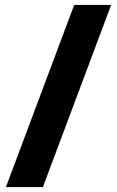

<svg xmlns="http://www.w3.org/2000/svg" viewBox="-20 -744 470 774"><path d="M428 -724 153 10H4L279 -724Z"/></svg>

Font: Noto Sans Gujarati UI Condensed Black
Style: Regular
Weight: 900
Width: 3
Designer: Jelle Bosma - Monotype Design Team, Universal Thirst
Foundry: Monotype Imaging Inc.
Version: Version 2.106; ttfautohint (v1.8.4.7-5d5b)